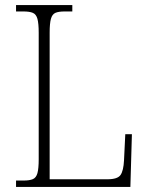

<svg xmlns="http://www.w3.org/2000/svg" viewBox="-20 -734 583 754"><path d="M43 0V-25H73Q96 -25 109 -30.5Q122 -36 127 -54Q132 -72 132 -109V-605Q132 -642 127 -660Q122 -678 109 -683.5Q96 -689 72 -689H43V-714H264V-689H234Q210 -689 197.5 -683.5Q185 -678 180 -660Q175 -642 175 -606V-30H402Q442 -30 453.5 -47Q465 -64 467 -104L472 -207H498L492 0Z"/></svg>

Font: Noto Serif SemiCondensed ExtraLight
Style: Regular
Weight: 200
Width: 4
Designer: Monotype Design Team
Foundry: Monotype Imaging Inc.
Version: Version 2.014